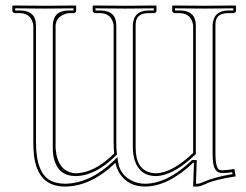

<svg xmlns="http://www.w3.org/2000/svg" viewBox="-20 -666 896 698"><path d="M182.1 -574.2V-127Q189 -40.5 254.9 -36.1Q323.7 -37.1 395 -107.9Q393.1 -122.1 393.1 -148.9V-574.2Q386.7 -615.7 347.2 -618.2H326.2Q318.4 -619.6 316.9 -626V-645L318.8 -646Q319.8 -646 435.1 -645Q435.1 -645 545.9 -646L548.8 -645V-626Q547.4 -619.1 540 -618.2H520Q477.5 -618.2 473.6 -584Q473.1 -578.6 473.1 -574.2V-128.9Q473.1 -48.3 531.7 -37.6Q539.6 -36.1 546.9 -36.1Q605.5 -37.1 682.1 -109.9V-574.2Q675.8 -615.7 636.2 -618.2H615.2Q607.4 -619.6 606 -626V-645L607.9 -646Q608.9 -646 724.1 -645L835 -646L837.9 -645V-626Q836.4 -619.1 829.1 -618.2H809.1Q768.1 -618.2 763.7 -585.9Q763.2 -580.1 763.2 -574.2V-108.9Q763.2 -51.8 779.8 -47.9Q783.2 -47.4 787.1 -46.9Q809.1 -47.4 832 -51.8L836.9 -24.9Q759.8 -12.7 729 2Q726.6 2.9 725.1 3.9Q707 11.7 698.2 12.2H682.1L685.1 -74.2H682.1Q591.8 11.2 507.8 12.2Q444.3 12.2 413.6 -37.6Q403.3 -55.2 399.9 -74.2Q311 11.7 215.8 12.2Q117.2 12.2 103.5 -101.1Q101.1 -123.5 101.1 -149.9V-574.2Q94.7 -615.7 55.2 -618.2H34.2Q26.4 -619.6 24.9 -626V-645L26.9 -646Q27.8 -646 143.1 -645L254.9 -646L256.8 -645V-626Q254.9 -619.1 249 -618.2H228Q185.5 -609.4 182.1 -574.2ZM171.9 -574.2Q173.8 -627 228 -627.9H247.1V-635.7Q177.2 -634.8 143.1 -634.8Q106 -634.8 35.2 -635.7V-627.9H55.2Q110.4 -626.5 110.8 -574.2V-149.9Q110.8 -32.7 168 -7.3Q189 1.5 215.8 2Q307.1 1 393.1 -81.1L406.7 -94.7L409.7 -75.7Q416.5 -29.3 461.9 -7.8Q483.9 2 507.8 2Q588.9 1 675.3 -81.1L677.7 -84H695.3L692.4 2H698.2Q706.5 1.5 720.7 -4.9Q756.8 -21.5 825.2 -33.2L824.2 -40Q805.2 -36.6 787.1 -37.1Q761.2 -37.1 755.4 -70.8Q752.9 -86.4 752.9 -108.9V-574.2Q755.4 -627 809.1 -627.9H828.1V-635.7Q758.8 -634.8 724.1 -634.8Q687 -634.8 616.2 -635.7V-627.9H636.2Q691.4 -626.5 691.9 -574.2V-106L689 -103Q608.9 -26.9 546.9 -25.9Q488.3 -25.9 469.7 -83Q463.4 -104 462.9 -128.9V-574.2Q464.8 -627 520 -627.9H539.1V-635.7Q468.8 -634.8 435.1 -634.8Q397.9 -634.8 327.1 -635.7V-627.9H347.2Q402.3 -626.5 402.8 -574.2V-148.9Q402.8 -121.6 404.8 -109.4L405.8 -104.5L401.9 -101.1Q327.1 -26.4 254.9 -25.9Q192.4 -25.9 176.3 -88.4Q171.9 -106.4 171.9 -127Z"/></svg>

Font: Linux Biolinum Outline O
Style: Bold
Weight: 700
Designer: Philipp H. Poll
Foundry: Philipp H. Poll
Version: Version 0.9.2